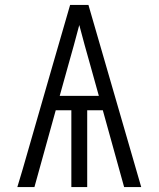

<svg xmlns="http://www.w3.org/2000/svg" viewBox="-20 -755 640 775"><path d="M50 0 71 -70 192 -490 263 -735H337L550 0H481L395 -310H332V0H268V-310H205L119 0ZM221 -368H379L345 -490Q333 -531 322 -572Q311 -613 300 -654Q289 -613 278 -572Q267 -531 255 -490Z"/></svg>

Font: Iosevka SS04 Light Extended
Style: Regular
Weight: 300
Width: 7
Monospace: yes
Designer: Belleve Invis
Foundry: Belleve Invis
Version: Version 19.0.0; ttfautohint (v1.8.4)